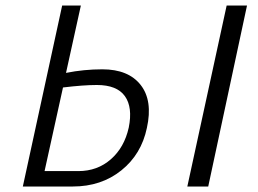

<svg xmlns="http://www.w3.org/2000/svg" viewBox="-20 -678 938 698"><path d="M352 -426Q447 -426 491.5 -369Q536 -312 514 -213Q494 -117 421 -58.5Q348 0 245 0H63L206 -658H274L220 -413Q285 -426 352 -426ZM804 -658H878L737 0H661ZM448 -214Q463 -288 434 -328.5Q405 -369 332 -369Q283 -369 209 -360L142 -56H265Q334 -56 383 -99Q432 -142 448 -214Z"/></svg>

Font: EauTestInfant
Style: Italic
Weight: 400
Italic angle: -12°
Designer: Christian Thalmann (Catharsis Fonts)
Version: Version 0.001;PS 000.001;hotconv 1.0.88;makeotf.lib2.5.64775